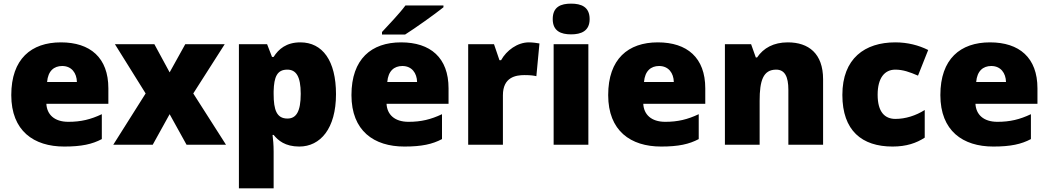

<svg xmlns="http://www.w3.org/2000/svg" viewBox="-20 -889 5768 1056"><path d="M315 -656C152 -656 42 -565 42 -366C42 -169 166 -83 333 -83C429 -83 487 -96 540 -124V-261C479 -232 425 -219 356 -219C278 -219 238 -260 235 -318H576V-403C576 -572 476 -656 315 -656ZM322 -526C374 -526 402 -487 403 -438H239C244 -499 277 -526 322 -526Z M781 -375 603 -93H820L913 -261L1006 -93H1223L1043 -375L1216 -646H999L913 -491L829 -646H612Z M1632 -656C1555 -656 1512 -619 1485 -576H1476L1449 -646H1294V147H1485V-55C1485 -94 1482 -122 1479 -147H1485C1509 -117 1548 -83 1626 -83C1742 -83 1828 -182 1828 -371C1828 -555 1754 -656 1632 -656ZM1560 -506C1608 -506 1634 -470 1634 -373C1634 -275 1609 -237 1561 -237C1502 -237 1485 -284 1485 -372V-387C1487 -466 1504 -506 1560 -506Z M2419 -849V-859H2210C2177 -814 2115 -750 2081 -713V-699H2208C2262 -733 2372 -811 2419 -849ZM2186 -656C2023 -656 1913 -565 1913 -366C1913 -169 2037 -83 2204 -83C2300 -83 2358 -96 2411 -124V-261C2350 -232 2296 -219 2227 -219C2149 -219 2109 -260 2106 -318H2447V-403C2447 -572 2347 -656 2186 -656ZM2193 -526C2245 -526 2273 -487 2274 -438H2110C2115 -499 2148 -526 2193 -526Z M2889 -656C2826 -656 2766 -612 2736 -558H2727L2697 -646H2555V-93H2746V-365C2746 -465 2817 -476 2865 -476C2900 -476 2917 -473 2930 -470L2947 -650C2936 -652 2910 -656 2889 -656Z M3121 -869C3065 -869 3020 -852 3020 -784C3020 -718 3065 -700 3121 -700C3176 -700 3223 -718 3223 -784C3223 -852 3176 -869 3121 -869ZM3216 -646H3025V-93H3216Z M3598 -656C3435 -656 3325 -565 3325 -366C3325 -169 3449 -83 3616 -83C3712 -83 3770 -96 3823 -124V-261C3762 -232 3708 -219 3639 -219C3561 -219 3521 -260 3518 -318H3859V-403C3859 -572 3759 -656 3598 -656ZM3605 -526C3657 -526 3685 -487 3686 -438H3522C3527 -499 3560 -526 3605 -526Z M4313 -656C4235 -656 4179 -625 4144 -573H4137L4111 -646H3967V-93H4158V-335C4158 -445 4177 -506 4249 -506C4296 -506 4316 -468 4316 -395V-93H4507V-453C4507 -595 4427 -656 4313 -656Z M4889 -83C4965 -83 5020 -102 5066 -132V-284C5017 -253 4960 -235 4905 -235C4847 -235 4807 -272 4807 -368C4807 -461 4846 -506 4904 -506C4946 -506 4983 -493 5029 -473L5085 -614C5033 -640 4972 -656 4904 -656C4737 -656 4613 -568 4613 -367C4613 -170 4721 -83 4889 -83Z M5425 -656C5262 -656 5152 -565 5152 -366C5152 -169 5276 -83 5443 -83C5539 -83 5597 -96 5650 -124V-261C5589 -232 5535 -219 5466 -219C5388 -219 5348 -260 5345 -318H5686V-403C5686 -572 5586 -656 5425 -656ZM5432 -526C5484 -526 5512 -487 5513 -438H5349C5354 -499 5387 -526 5432 -526Z"/></svg>

Font: Noto Sans Telugu UI Black
Style: Regular
Weight: 900
Designer: Jelle Bosma - Monotype Design Team
Foundry: Monotype Imaging Inc.
Version: Version 2.005